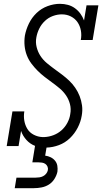

<svg xmlns="http://www.w3.org/2000/svg" viewBox="-20 -763 540 1003"><path d="M57 220 66 165H166Q176 165 186 163.5Q196 162 205 157.5Q214 153 221 144.5Q228 136 230 126Q232 116 228 107Q224 98 216.5 93Q209 88 199.5 86.5Q190 85 180 85H149L163 -1Q137 -11 118 -32Q99 -53 90 -79L77 0H15L45 -181H107Q103 -156 107 -132.5Q111 -109 123 -89.5Q135 -70 156.5 -59Q178 -48 201 -47H212Q236 -48 259.5 -57Q283 -66 301.5 -82.5Q320 -99 332 -121.5Q344 -144 347 -167Q352 -194 345.5 -219Q339 -244 325 -264.5Q311 -285 292 -301Q273 -317 253 -331.5Q233 -346 213.5 -361Q194 -376 176.5 -393.5Q159 -411 144 -431Q129 -451 120 -474.5Q111 -498 108.5 -524Q106 -550 110 -577Q116 -609 131 -640Q146 -671 171 -695Q196 -719 228.5 -731Q261 -743 293 -743Q315 -743 335 -737.5Q355 -732 371.5 -720Q388 -708 400 -691.5Q412 -675 419 -656L432 -735H494L464 -554H402Q407 -579 402.5 -603.5Q398 -628 385 -647Q372 -666 350.5 -677Q329 -688 303 -688Q280 -688 256.5 -679.5Q233 -671 214.5 -653.5Q196 -636 185 -613.5Q174 -591 170 -568Q165 -542 171.5 -516.5Q178 -491 191.5 -470.5Q205 -450 224 -434Q243 -418 263 -403.5Q283 -389 303 -374Q323 -359 341 -342Q359 -325 373 -304.5Q387 -284 396 -261Q405 -238 408.5 -212Q412 -186 407 -159Q402 -127 386 -96Q370 -65 345 -41Q320 -17 288 -5Q256 7 223 8L216 50Q231 52 244.5 58.5Q258 65 267.5 76.5Q277 88 279.5 103Q282 118 280 134Q276 153 264.5 171.5Q253 190 235.5 201Q218 212 197.5 216Q177 220 157 220Z"/></svg>

Font: Iosevka Curly Slab Light
Style: Italic
Weight: 300
Italic angle: -9°
Monospace: yes
Designer: Belleve Invis
Foundry: Belleve Invis
Version: Version 22.1.2; ttfautohint (v1.8.4)